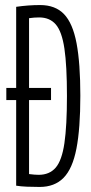

<svg xmlns="http://www.w3.org/2000/svg" viewBox="-20 -730 362 760"><path d="M137 10Q111 10 87 9Q63 8 44 5V-334H5V-382H44V-703Q92 -710 139 -710Q199 -710 233.5 -674Q268 -638 283 -559Q298 -480 298 -351Q298 -221 282.5 -141.5Q267 -62 231.5 -26Q196 10 137 10ZM133 -38Q176 -38 200.5 -66.5Q225 -95 235 -163.5Q245 -232 245 -350Q245 -470 235 -537.5Q225 -605 201 -633Q177 -661 135 -661Q115 -661 95 -658V-382H182V-334H95V-41Q118 -38 133 -38Z"/></svg>

Font: Georama ExtraCondensed Light
Style: Regular
Weight: 300
Width: 2
Designer: Jean-Baptiste Levee
Foundry: Production Type
Version: Version 1.000